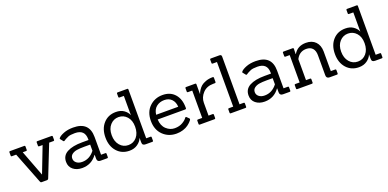

<svg xmlns="http://www.w3.org/2000/svg" viewBox="-6 -1536 4773 2362"><g transform="rotate(-20 2380.0 -355.0)"><path d="M326 0H259Q249 0 245 -3.5Q241 -7 237 -18L78 -425H22Q10 -425 10 -437V-480Q10 -492 22 -492H208Q220 -492 220 -480V-437Q220 -425 208 -425H164L292 -88H294L424 -425H379Q367 -425 367 -437V-480Q367 -492 379 -492H565Q578 -492 578 -480V-437Q578 -425 565 -425H510L349 -18Q343 0 326 0Z M1115 0H1028Q985 0 985 -42V-93H983Q910 8 788 8Q716 8 670 -29.5Q624 -67 624 -131Q624 -213 695.5 -251.5Q767 -290 892 -290H976V-302Q976 -427 846 -427Q785 -427 758 -415.5Q731 -404 719.5 -397Q708 -390 702 -386Q687 -374 680 -384L652 -419Q645 -427 654 -435Q671 -457 724 -478Q777 -499 849 -499Q1059 -499 1059 -299V-67H1115Q1127 -67 1127 -55V-12Q1127 0 1115 0ZM976 -230H897Q839 -230 801 -224Q763 -218 736.5 -198Q710 -178 710 -143Q710 -108 738.5 -85.5Q767 -63 813 -63Q910 -63 976 -149Z M1706 0H1619Q1596 0 1585.5 -9.5Q1575 -19 1575 -42V-98H1574Q1558 -56 1514 -24.5Q1470 7 1407 7Q1307 7 1244.5 -63Q1182 -133 1182 -246.5Q1182 -360 1244.5 -429.5Q1307 -499 1408 -499Q1470 -499 1511 -470.5Q1552 -442 1570 -401H1571Q1570 -421 1570 -434V-651H1514Q1501 -651 1501 -663V-706Q1501 -718 1514 -718H1638Q1650 -718 1650 -706V-67H1706Q1718 -67 1718 -55V-12Q1718 0 1706 0ZM1264 -248Q1264 -165 1307.5 -114Q1351 -63 1418 -63Q1485 -63 1528 -113.5Q1571 -164 1571 -248Q1571 -332 1527 -380.5Q1483 -429 1418 -429Q1353 -429 1308.5 -380Q1264 -331 1264 -248Z M2222 -236H1862Q1866 -153 1914.5 -108Q1963 -63 2024 -63Q2085 -63 2128.5 -89Q2172 -115 2187 -140Q2195 -150 2205 -143L2232 -116Q2238 -110 2238 -105.5Q2238 -101 2233.5 -94Q2229 -87 2215 -72Q2201 -57 2175.5 -38Q2150 -19 2109.5 -6Q2069 7 2023 7Q1918 7 1847.5 -62Q1777 -131 1777 -247.5Q1777 -364 1847 -431.5Q1917 -499 2018.5 -499Q2120 -499 2178 -433.5Q2236 -368 2236 -257Q2236 -253 2236 -249Q2236 -236 2222 -236ZM1864 -297H2153Q2150 -359 2114 -396Q2078 -433 2018 -433Q1958 -433 1915 -399Q1872 -365 1864 -297Z M2519 0H2328Q2315 0 2315 -12V-55Q2315 -67 2328 -67H2383V-425H2328Q2315 -425 2315 -437V-480Q2315 -492 2328 -492H2445Q2458 -492 2458 -480V-355H2461Q2464 -371 2482 -399Q2500 -427 2521.5 -445.5Q2543 -464 2583.5 -479Q2624 -494 2675 -494Q2688 -494 2688 -481V-428Q2688 -415 2675 -415H2654Q2568 -415 2517 -360Q2466 -305 2466 -235V-67H2519Q2532 -67 2532 -55V-12Q2532 0 2519 0Z M2925 0H2734Q2721 0 2721 -12V-55Q2721 -67 2734 -67H2789V-651H2734Q2721 -651 2721 -663V-706Q2721 -718 2734 -718H2845Q2872 -718 2872 -693V-67H2925Q2938 -67 2938 -55V-12Q2938 0 2925 0Z M3504 0H3417Q3374 0 3374 -42V-93H3372Q3299 8 3177 8Q3105 8 3059 -29.5Q3013 -67 3013 -131Q3013 -213 3084.5 -251.5Q3156 -290 3281 -290H3365V-302Q3365 -427 3235 -427Q3174 -427 3147 -415.5Q3120 -404 3108.5 -397Q3097 -390 3091 -386Q3076 -374 3069 -384L3041 -419Q3034 -427 3043 -435Q3060 -457 3113 -478Q3166 -499 3238 -499Q3448 -499 3448 -299V-67H3504Q3516 -67 3516 -55V-12Q3516 0 3504 0ZM3365 -230H3286Q3228 -230 3190 -224Q3152 -218 3125.5 -198Q3099 -178 3099 -143Q3099 -108 3127.5 -85.5Q3156 -63 3202 -63Q3299 -63 3365 -149Z M4123 0H4028Q3985 0 3985 -42V-305Q3985 -363 3957 -395Q3929 -427 3875 -427Q3798 -427 3755 -364Q3750 -358 3742 -342V-67H3795Q3808 -67 3808 -55V-12Q3808 0 3795 0H3604Q3591 0 3591 -12V-55Q3591 -67 3604 -67H3659V-425H3604Q3591 -425 3591 -437V-480Q3591 -492 3604 -492H3721Q3734 -492 3734 -480L3732 -412H3735Q3787 -499 3896 -499Q3976 -499 4021 -452Q4066 -405 4067 -325V-67H4123Q4136 -67 4136 -55V-12Q4136 0 4123 0Z M4710 0H4623Q4600 0 4589.5 -9.5Q4579 -19 4579 -42V-98H4578Q4562 -56 4518 -24.5Q4474 7 4411 7Q4311 7 4248.5 -63Q4186 -133 4186 -246.5Q4186 -360 4248.5 -429.5Q4311 -499 4412 -499Q4474 -499 4515 -470.5Q4556 -442 4574 -401H4575Q4574 -421 4574 -434V-651H4518Q4505 -651 4505 -663V-706Q4505 -718 4518 -718H4642Q4654 -718 4654 -706V-67H4710Q4722 -67 4722 -55V-12Q4722 0 4710 0ZM4268 -248Q4268 -165 4311.5 -114Q4355 -63 4422 -63Q4489 -63 4532 -113.5Q4575 -164 4575 -248Q4575 -332 4531 -380.5Q4487 -429 4422 -429Q4357 -429 4312.5 -380Q4268 -331 4268 -248Z"/></g></svg>

Font: Sanchez
Style: Regular
Weight: 400
Designer: Daniel Hernández
Foundry: LatinoType
Version: Version 1.001